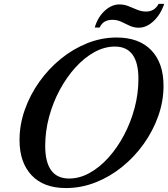

<svg xmlns="http://www.w3.org/2000/svg" viewBox="-20 -967 874 998"><path d="M322.5 10.5Q207 10.5 144.2 -56Q81.5 -122.5 81.5 -239Q81.5 -319 108.8 -396.2Q136 -473.5 184.2 -541.5Q232.5 -609.5 296.2 -661.2Q360 -713 434 -742.5Q508 -772 586 -772Q702.5 -772 766.2 -706Q830 -640 830 -521Q830 -441.5 802.8 -364.2Q775.5 -287 727.2 -219.2Q679 -151.5 615 -99.8Q551 -48 476.5 -18.8Q402 10.5 322.5 10.5ZM339.5 -39Q393.5 -39 445.8 -68Q498 -97 543.8 -147.8Q589.5 -198.5 624.5 -264.5Q659.5 -330.5 679.5 -405.2Q699.5 -480 699.5 -557Q699.5 -725 577 -725Q523 -725 470.5 -696Q418 -667 372 -616.2Q326 -565.5 290.5 -499.5Q255 -433.5 235 -359Q215 -284.5 215 -209Q215 -39 339.5 -39ZM701.5 -823Q676 -823 654 -833.2Q632 -843.5 610.5 -853.8Q589 -864 564 -864Q516 -864 498 -824H472.5Q487.5 -876.5 523.5 -910.2Q559.5 -944 600.5 -944Q625.5 -944 648.2 -934.8Q671 -925.5 693.5 -916.2Q716 -907 739.5 -907Q783.5 -907 804.5 -947H833.5Q815.5 -892.5 778.8 -857.8Q742 -823 701.5 -823Z"/></svg>

Font: Libre Caslon Text Medium Italic
Style: Regular
Weight: 500
Italic angle: -22.583°
Designer: Pablo Impallari, Rodrigo Fuenzalida, Katja Schimmel
Foundry: Pablo Impallari, Rodrigo Fuenzalida
Version: Version 2.000